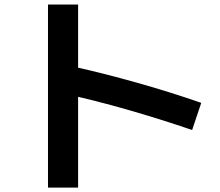

<svg xmlns="http://www.w3.org/2000/svg" viewBox="-20 -781 978 853"><path d="M273.2 -363.2 306.7 -485Q443.2 -454.6 590.5 -413Q737.8 -371.5 874.1 -324L833.6 -203.5Q687.9 -253.2 544.7 -294.1Q401.5 -335 273.2 -363.2ZM193.2 -761H327V52.5H193.2Z"/></svg>

Font: Pretendard JP Variable
Style: Regular
Weight: 400
Designer: Base glyphs from Inter by Rasmus Andersson; Hangul glyphs from Noto Sans CJK(Source Han Sans) by Jang Soo-young and Kang
Foundry: Kil Hyung-jin
Version: Version 1.307;Glyphs 3.2 (3192)